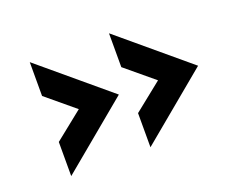

<svg xmlns="http://www.w3.org/2000/svg" viewBox="-74 -580 722 608"><g transform="rotate(-20 287.0 -276.0)"><path d="M303 -275 73 -84V-199L168 -275L73 -354V-468ZM570 -275 340 -84V-199L435 -275L340 -354V-468Z"/></g></svg>

Font: Open Sauce Two
Style: Bold
Weight: 700
Designer: Alfredo Marco Pradil
Foundry: Creative Sauce Fz LLC
Version: Version 1.477